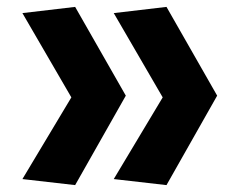

<svg xmlns="http://www.w3.org/2000/svg" viewBox="-20 -549 660 557"><path d="M310 -511 452 -266.5 310 -29.5 463 -12 610 -271.5 463 -529ZM45 -511 187 -266.5 45 -29.5 198 -12 345 -271.5 198 -529Z"/></svg>

Font: Monaspace Neon ExtraBold
Style: Regular
Weight: 800
Designer: Riley Cran & the Lettermatic Team
Foundry: Lettermatic
Version: Version 1.200 (Monaspace Neon)